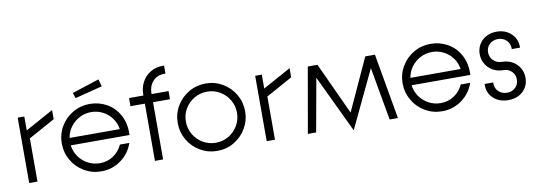

<svg xmlns="http://www.w3.org/2000/svg" viewBox="-57 -1082 4166 1484"><g transform="rotate(-10 2026.0 -340.5)"><path d="M80 -513H132V-404L352 -525V-453L145 -339V0H80Z M381 -257Q381 -329 416.5 -389.5Q452 -450 513 -485.5Q574 -521 646 -521Q718 -521 779.5 -486.5Q841 -452 876.5 -386Q912 -320 908 -231H447Q453 -182 481 -142Q509 -102 552.5 -79Q596 -56 646 -56Q704 -56 751 -87Q798 -118 822 -171H896Q869 -91 800.5 -41.5Q732 8 646 8Q574 8 513 -27.5Q452 -63 416.5 -124Q381 -185 381 -257ZM842 -289Q835 -336 807.5 -374.5Q780 -413 737.5 -435Q695 -457 646 -457Q597 -457 554.5 -435Q512 -413 483.5 -374.5Q455 -336 448 -289ZM533 -627 746 -696 762 -639 547 -584Z M1253 -713H1264V-650H1254Q1198 -650 1164.5 -612.5Q1131 -575 1131 -520V-513H1264V-449H1131V0H1067V-449H954V-513H1067V-522Q1067 -574 1090.5 -618Q1114 -662 1156.5 -687.5Q1199 -713 1253 -713Z M1291 -257Q1291 -329 1326.5 -389.5Q1362 -450 1423 -485.5Q1484 -521 1556 -521Q1628 -521 1688.5 -485.5Q1749 -450 1784.5 -389.5Q1820 -329 1820 -257Q1820 -185 1784.5 -124Q1749 -63 1688.5 -27.5Q1628 8 1556 8Q1484 8 1423 -27.5Q1362 -63 1326.5 -124Q1291 -185 1291 -257ZM1756 -257Q1756 -312 1729 -357.5Q1702 -403 1656.5 -430Q1611 -457 1556 -457Q1501 -457 1455 -430Q1409 -403 1382 -357.5Q1355 -312 1355 -257Q1355 -202 1382 -156Q1409 -110 1455 -83Q1501 -56 1556 -56Q1611 -56 1656.5 -83Q1702 -110 1729 -156Q1756 -202 1756 -257Z M1944 -513H1996V-404L2216 -525V-453L2009 -339V0H1944Z M2407 -416 2332 0H2267L2357 -513H2433L2621 -105L2808 -513H2884L2974 0H2909L2835 -416L2622 32H2620Z M3056 -257Q3056 -329 3091.5 -389.5Q3127 -450 3188 -485.5Q3249 -521 3321 -521Q3393 -521 3454.5 -486.5Q3516 -452 3551.5 -386Q3587 -320 3583 -231H3122Q3128 -182 3156 -142Q3184 -102 3227.5 -79Q3271 -56 3321 -56Q3379 -56 3426 -87Q3473 -118 3497 -171H3571Q3544 -91 3475.5 -41.5Q3407 8 3321 8Q3249 8 3188 -27.5Q3127 -63 3091.5 -124Q3056 -185 3056 -257ZM3517 -289Q3510 -336 3482.5 -374.5Q3455 -413 3412.5 -435Q3370 -457 3321 -457Q3272 -457 3229.5 -435Q3187 -413 3158.5 -374.5Q3130 -336 3123 -289Z M3679 -135V-143H3747V-134Q3747 -96 3773.5 -71Q3800 -46 3840 -46Q3879 -46 3905 -71Q3931 -96 3931 -134Q3931 -173 3905 -198Q3879 -223 3840 -223Q3795 -223 3759 -243.5Q3723 -264 3702.5 -299Q3682 -334 3682 -376Q3682 -418 3702 -452Q3722 -486 3758 -505.5Q3794 -525 3840 -525Q3908 -525 3953 -483Q3998 -441 3998 -377V-372H3933V-379Q3933 -416 3906.5 -441.5Q3880 -467 3841 -467Q3801 -467 3774.5 -442Q3748 -417 3748 -379Q3748 -340 3774.5 -314.5Q3801 -289 3840 -288Q3886 -288 3922 -268Q3958 -248 3978.5 -213.5Q3999 -179 3999 -136Q3999 -71 3954.5 -29.5Q3910 12 3840 12Q3769 12 3724 -29Q3679 -70 3679 -135Z"/></g></svg>

Font: Lineal Light
Style: Regular
Weight: 300
Designer: Created by Frank Adebiaye with contributions from Anton Moglia & Ariel Martín Pérez
Created by Frank ADEBIAYE with FontF
Foundry: Velvetyne Type Foundry
Version: Version 2.000